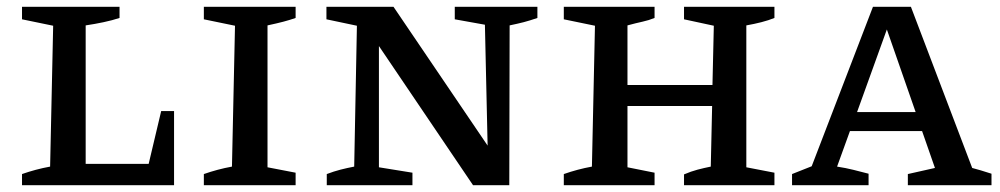

<svg xmlns="http://www.w3.org/2000/svg" viewBox="-20 -547 2953 567"><path d="M456 -219H494V0H45V-33Q65 -40 85.5 -45.5Q106 -51 128 -55L137 -471L45 -490V-527H333V-494Q312 -487 286 -481.5Q260 -476 233 -472V-63H419Z M582 0V-33Q602 -40 622.5 -45.5Q643 -51 665 -55L674 -471L582 -490V-527H853V-494Q836 -488 817 -483Q798 -478 770 -472V-53L853 -37V0Z M1323 -527H1567V-494Q1544 -486 1526.5 -481.5Q1509 -477 1485 -472L1484 0H1377L1099 -411V-53L1198 -37V0H945V-33Q966 -41 985.5 -46Q1005 -51 1026 -55L1034 -471L944 -490V-527H1142L1420 -117L1412 -474L1323 -490Z M1645 0V-33Q1665 -40 1685.5 -45.5Q1706 -51 1728 -55L1737 -471L1645 -490V-527H1913V-494Q1896 -487 1877.5 -483Q1859 -479 1833 -472V-296H2084L2088 -471L2000 -490V-527H2267V-494Q2250 -487 2228.5 -481.5Q2207 -476 2184 -472V-53L2267 -37V0H2000V-32Q2021 -41 2040 -46Q2059 -51 2079 -55L2083 -234H1833V-53L1913 -37V0Z M2851 -51Q2866 -47 2876 -44Q2886 -41 2908 -34V0H2661V-33L2741 -51L2703 -160H2490L2452 -55Q2478 -51 2500 -45.5Q2522 -40 2545 -34V0H2319V-33L2377 -56L2558 -527H2670ZM2511 -216H2684L2599 -460Z"/></svg>

Font: Piazzolla SC Medium
Style: Regular
Weight: 500
Designer: Juan Pablo del Peral
Foundry: Huerta Tipografica
Version: Version 1.330